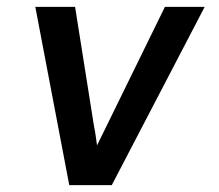

<svg xmlns="http://www.w3.org/2000/svg" viewBox="-20 -540 640 560"><path d="M182 0 83 -520H199L254 -173Q257 -159 259 -144.5Q261 -130 263 -116Q270 -130 277 -144.5Q284 -159 291 -173L461 -520H577L306 0Z"/></svg>

Font: Iosevka SS04 SmBd Ex Obl
Style: Regular
Weight: 600
Width: 7
Italic angle: -9°
Monospace: yes
Designer: Belleve Invis
Foundry: Belleve Invis
Version: Version 19.0.0; ttfautohint (v1.8.4)